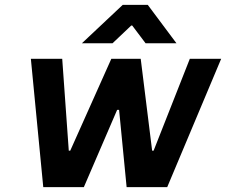

<svg xmlns="http://www.w3.org/2000/svg" viewBox="-20 -770 930 790"><path d="M107 -528H236L263 -150H269L438 -528H559L606 -150H612L761 -528H890L668 0H501L470 -318H462L325 0H158ZM485 -750H588L706 -592H579L524 -665H520L443 -592H317Z"/></svg>

Font: Be Vietnam
Style: Bold Italic
Weight: 700
Italic angle: -9.66701°
Designer: Gabriel Lam
Foundry: TypeRant
Version: Version 3.000